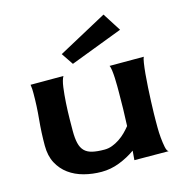

<svg xmlns="http://www.w3.org/2000/svg" viewBox="-108 -823 886 931"><g transform="rotate(-15 335.0 -357.0)"><path d="M605.5 -161.1Q605.5 -151.4 605.5 -126.5Q605.5 -101.6 607.9 -75.2Q610.4 -48.8 614.7 -27.3Q619.1 -5.9 627.9 -2L456.1 -2.9L460 -49.8Q422.9 -23.4 378.9 -6.3Q335 10.7 289.1 10.7Q243.2 10.7 200.7 -0.5Q158.2 -11.7 126 -35.2Q93.8 -58.6 74.2 -95.2Q54.7 -131.8 54.7 -183.6Q54.7 -249 61 -313.5Q67.4 -377.9 67.4 -443.4Q67.4 -454.1 66.9 -464.8Q66.4 -475.6 64.5 -486.3H229.5Q219.7 -469.7 214.8 -433.6Q210 -397.5 207.5 -356.4Q205.1 -315.4 204.6 -276.9Q204.1 -238.3 204.1 -216.8Q204.1 -179.7 210 -155.3Q215.8 -130.9 230 -116.2Q244.1 -101.6 268.6 -95.7Q293 -89.8 330.1 -89.8Q350.6 -89.8 369.6 -97.2Q388.7 -104.5 406.2 -116.2Q423.8 -127.9 438.5 -142.6Q453.1 -157.2 464.8 -171.9Q466.8 -214.8 467.8 -256.8Q468.8 -298.8 468.8 -341.8Q468.8 -350.6 468.8 -370.6Q468.8 -390.6 467.8 -412.1Q466.8 -433.6 464.4 -451.7Q461.9 -469.7 458 -475.6H629.9Q626 -468.8 622.6 -446.3Q619.1 -423.8 616.2 -393.1Q613.3 -362.3 611.3 -326.2Q609.4 -290 607.9 -257.3Q606.4 -224.6 606 -198.7Q605.5 -172.9 605.5 -161.1ZM494.1 -723.6 552.7 -631.8 289.1 -531.2 249 -590.8Z"/></g></svg>

Font: Cherry Cream Soda
Style: Regular
Weight: 400
Designer: Font Diner, Inc
Foundry: Font Diner, Inc
Version: Version 1.001